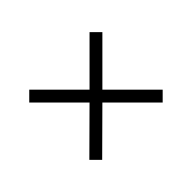

<svg xmlns="http://www.w3.org/2000/svg" viewBox="-83 -682 698 698"><g transform="rotate(45 265.5 -333.0)"><path d="M111 -145 78 -178 233 -333 85 -481 118 -514 266 -366 421 -521 454 -488 299 -333 446 -185 413 -152 266 -300Z"/></g></svg>

Font: Outfit ExtraLight
Style: Regular
Weight: 200
Designer: Rodrigo Fuenzalida
Foundry: fragTYPE
Version: Version 1.100; ttfautohint (v1.8.4.7-5d5b);gftools[0.9.27]